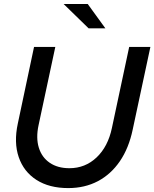

<svg xmlns="http://www.w3.org/2000/svg" viewBox="-20 -936 777 966"><path d="M323.3 10.3Q227.7 10.3 163.5 -30.8Q99.3 -72 74.2 -145.5Q49 -219 69.7 -314.7L151.3 -700H258.3L174 -306Q160.3 -242 175.3 -193.2Q190.3 -144.3 230.2 -117Q270 -89.7 329.3 -89.7Q408.7 -89.7 466 -144Q523.3 -198.3 543 -292L630 -700H736.7L647.7 -284.3Q628 -190.3 583 -124.7Q538 -59 472.2 -24.3Q406.3 10.3 323.3 10.3ZM426 -793.3 300 -916H421.3L510.3 -793.3Z"/></svg>

Font: Red Hat Display VF
Style: Italic
Weight: 300
Italic angle: -12°
Designer: Pentagram, MCKL
Foundry: Pentagram, MCKL
Version: Version 1.010